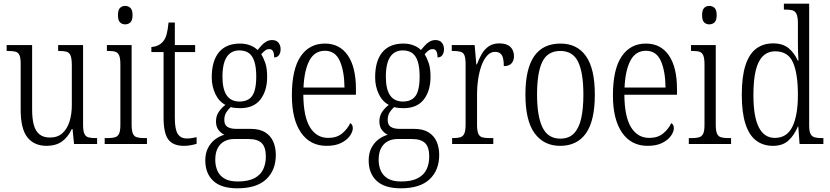

<svg xmlns="http://www.w3.org/2000/svg" viewBox="-20 -780 4495 1040"><path d="M233 10Q165 10 128.5 -36Q92 -82 92 -185V-434Q92 -466 85.5 -481Q79 -496 64 -500Q49 -504 23 -504H16V-536H154V-186Q154 -138 163 -104Q172 -70 193.5 -52.5Q215 -35 251 -35Q292 -35 318 -58.5Q344 -82 356.5 -121.5Q369 -161 369 -210V-426Q369 -462 362.5 -478.5Q356 -495 341 -499.5Q326 -504 300 -504H295V-536H430V-104Q430 -71 437 -55.5Q444 -40 459 -36Q474 -32 499 -32H506V0H381L373 -81H369Q347 -35 314 -12.5Q281 10 233 10Z M547 0V-32H563Q588 -32 603 -36.5Q618 -41 625 -56Q632 -71 632 -103V-431Q632 -464 625.5 -479.5Q619 -495 605.5 -499.5Q592 -504 567 -504H559V-536H693V-106Q693 -73 699.5 -57Q706 -41 721.5 -36.5Q737 -32 762 -32H776V0ZM658 -648Q641 -648 630 -659Q619 -670 619 -698Q619 -726 630 -737Q641 -748 658 -748Q675 -748 686.5 -737Q698 -726 698 -698Q698 -670 686.5 -659Q675 -648 658 -648Z M976 10Q918 10 892 -24Q866 -58 866 -143V-498H800V-525Q821 -527 836.5 -534.5Q852 -542 863 -555Q876 -570 882.5 -594Q889 -618 893 -658H927V-536H1037V-498H927V-141Q927 -79 943 -54.5Q959 -30 991 -30Q1007 -30 1019 -32Q1031 -34 1045 -37V-1Q1032 3 1014 6.5Q996 10 976 10Z M1266 240Q1178 240 1135 199.5Q1092 159 1092 89Q1092 49 1107.5 20Q1123 -9 1146.5 -26Q1170 -43 1195 -50Q1178 -58 1164 -75.5Q1150 -93 1150 -123Q1150 -152 1165 -174Q1180 -196 1201 -212Q1166 -230 1146.5 -271Q1127 -312 1127 -361Q1127 -450 1166 -497Q1205 -544 1280 -544Q1311 -544 1336 -534Q1361 -524 1375 -509Q1384 -519 1395 -532Q1406 -545 1421 -554Q1436 -563 1454 -563Q1477 -563 1488.5 -548.5Q1500 -534 1500 -514Q1500 -495 1491.5 -482Q1483 -469 1465 -469Q1465 -490 1459 -502Q1453 -514 1439 -514Q1427 -514 1417 -507Q1407 -500 1395 -486Q1408 -466 1417.5 -437.5Q1427 -409 1427 -364Q1427 -288 1390.5 -241Q1354 -194 1280 -194Q1270 -194 1254 -195.5Q1238 -197 1230 -200Q1217 -189 1206 -172Q1195 -155 1195 -130Q1195 -104 1211.5 -93Q1228 -82 1260 -82H1337Q1386 -82 1416 -63.5Q1446 -45 1460 -13Q1474 19 1474 59Q1474 142 1422 191Q1370 240 1266 240ZM1268 203Q1324 203 1357.5 185.5Q1391 168 1405.5 137.5Q1420 107 1420 68Q1420 17 1397.5 -5Q1375 -27 1326 -27H1248Q1220 -27 1197 -15.5Q1174 -4 1160 21Q1146 46 1146 86Q1146 118 1157.5 144.5Q1169 171 1195.5 187Q1222 203 1268 203ZM1278 -230Q1309 -230 1329.5 -244Q1350 -258 1359 -288.5Q1368 -319 1368 -365Q1368 -415 1358 -446.5Q1348 -478 1328 -492.5Q1308 -507 1276 -507Q1247 -507 1226.5 -491.5Q1206 -476 1195.5 -444.5Q1185 -413 1185 -364Q1185 -297 1208 -263.5Q1231 -230 1278 -230Z M1749 10Q1660 10 1610.5 -61.5Q1561 -133 1561 -263Q1561 -404 1608 -474Q1655 -544 1740 -544Q1820 -544 1864 -480Q1908 -416 1908 -298V-267H1623Q1624 -147 1659.5 -90Q1695 -33 1758 -33Q1804 -33 1833 -57Q1862 -81 1877 -113Q1883 -110 1887 -103.5Q1891 -97 1891 -85Q1891 -67 1875.5 -44.5Q1860 -22 1828.5 -6Q1797 10 1749 10ZM1846 -306Q1845 -395 1820.5 -450Q1796 -505 1740 -505Q1684 -505 1656 -452Q1628 -399 1624 -306Z M2151 240Q2063 240 2020 199.5Q1977 159 1977 89Q1977 49 1992.5 20Q2008 -9 2031.5 -26Q2055 -43 2080 -50Q2063 -58 2049 -75.5Q2035 -93 2035 -123Q2035 -152 2050 -174Q2065 -196 2086 -212Q2051 -230 2031.5 -271Q2012 -312 2012 -361Q2012 -450 2051 -497Q2090 -544 2165 -544Q2196 -544 2221 -534Q2246 -524 2260 -509Q2269 -519 2280 -532Q2291 -545 2306 -554Q2321 -563 2339 -563Q2362 -563 2373.5 -548.5Q2385 -534 2385 -514Q2385 -495 2376.5 -482Q2368 -469 2350 -469Q2350 -490 2344 -502Q2338 -514 2324 -514Q2312 -514 2302 -507Q2292 -500 2280 -486Q2293 -466 2302.5 -437.5Q2312 -409 2312 -364Q2312 -288 2275.5 -241Q2239 -194 2165 -194Q2155 -194 2139 -195.5Q2123 -197 2115 -200Q2102 -189 2091 -172Q2080 -155 2080 -130Q2080 -104 2096.5 -93Q2113 -82 2145 -82H2222Q2271 -82 2301 -63.5Q2331 -45 2345 -13Q2359 19 2359 59Q2359 142 2307 191Q2255 240 2151 240ZM2153 203Q2209 203 2242.5 185.5Q2276 168 2290.5 137.5Q2305 107 2305 68Q2305 17 2282.5 -5Q2260 -27 2211 -27H2133Q2105 -27 2082 -15.5Q2059 -4 2045 21Q2031 46 2031 86Q2031 118 2042.5 144.5Q2054 171 2080.5 187Q2107 203 2153 203ZM2163 -230Q2194 -230 2214.5 -244Q2235 -258 2244 -288.5Q2253 -319 2253 -365Q2253 -415 2243 -446.5Q2233 -478 2213 -492.5Q2193 -507 2161 -507Q2132 -507 2111.5 -491.5Q2091 -476 2080.5 -444.5Q2070 -413 2070 -364Q2070 -297 2093 -263.5Q2116 -230 2163 -230Z M2429 0V-32H2434Q2459 -32 2473.5 -36.5Q2488 -41 2495 -56.5Q2502 -72 2502 -106V-433Q2502 -466 2495.5 -481Q2489 -496 2473.5 -500Q2458 -504 2432 -504H2427V-536H2551L2560 -431H2563Q2574 -460 2588.5 -486Q2603 -512 2626.5 -528.5Q2650 -545 2684 -545Q2725 -545 2744.5 -526Q2764 -507 2764 -476Q2764 -452 2751 -437Q2738 -422 2709 -422Q2709 -447 2705 -464Q2701 -481 2690.5 -490Q2680 -499 2661 -499Q2637 -499 2618.5 -478.5Q2600 -458 2588 -424.5Q2576 -391 2570 -351.5Q2564 -312 2564 -275V-103Q2564 -71 2571 -55.5Q2578 -40 2593 -36Q2608 -32 2632 -32H2652V0Z M3014 10Q2926 10 2876 -58Q2826 -126 2826 -268Q2826 -407 2873.5 -475.5Q2921 -544 3016 -544Q3106 -544 3154 -476Q3202 -408 3202 -268Q3202 -126 3154 -58Q3106 10 3014 10ZM3015 -29Q3061 -29 3088.5 -57Q3116 -85 3128 -138Q3140 -191 3140 -268Q3140 -386 3111.5 -445Q3083 -504 3015 -504Q2946 -504 2917.5 -445Q2889 -386 2889 -268Q2889 -151 2918.5 -90Q2948 -29 3015 -29Z M3488 10Q3399 10 3349.5 -61.5Q3300 -133 3300 -263Q3300 -404 3347 -474Q3394 -544 3479 -544Q3559 -544 3603 -480Q3647 -416 3647 -298V-267H3362Q3363 -147 3398.5 -90Q3434 -33 3497 -33Q3543 -33 3572 -57Q3601 -81 3616 -113Q3622 -110 3626 -103.5Q3630 -97 3630 -85Q3630 -67 3614.5 -44.5Q3599 -22 3567.5 -6Q3536 10 3488 10ZM3585 -306Q3584 -395 3559.5 -450Q3535 -505 3479 -505Q3423 -505 3395 -452Q3367 -399 3363 -306Z M3711 0V-32H3727Q3752 -32 3767 -36.5Q3782 -41 3789 -56Q3796 -71 3796 -103V-431Q3796 -464 3789.5 -479.5Q3783 -495 3769.5 -499.5Q3756 -504 3731 -504H3723V-536H3857V-106Q3857 -73 3863.5 -57Q3870 -41 3885.5 -36.5Q3901 -32 3926 -32H3940V0ZM3822 -648Q3805 -648 3794 -659Q3783 -670 3783 -698Q3783 -726 3794 -737Q3805 -748 3822 -748Q3839 -748 3850.5 -737Q3862 -726 3862 -698Q3862 -670 3850.5 -659Q3839 -648 3822 -648Z M4167 10Q4114 10 4076 -18.5Q4038 -47 4018 -108.5Q3998 -170 3998 -267Q3998 -365 4018 -426.5Q4038 -488 4076 -516.5Q4114 -545 4168 -545Q4220 -545 4251.5 -519Q4283 -493 4301 -452H4305Q4303 -476 4302.5 -502.5Q4302 -529 4302 -555V-654Q4302 -688 4294.5 -704Q4287 -720 4272.5 -724Q4258 -728 4235 -728H4226V-760H4363V-101Q4363 -70 4370 -55.5Q4377 -41 4391.5 -36.5Q4406 -32 4430 -32H4440V0H4311L4304 -95H4302Q4282 -47 4250.5 -18.5Q4219 10 4167 10ZM4177 -33Q4243 -33 4272.5 -94.5Q4302 -156 4302 -266Q4302 -381 4275.5 -441.5Q4249 -502 4179 -502Q4139 -502 4112.5 -476Q4086 -450 4073.5 -398Q4061 -346 4061 -265Q4061 -147 4090.5 -90Q4120 -33 4177 -33Z"/></svg>

Font: Noto Serif Khmer Condensed Light
Style: Regular
Weight: 300
Width: 3
Designer: Danh Hong and the Monotype Design Team
Foundry: Monotype Imaging Inc.
Version: Version 2.004